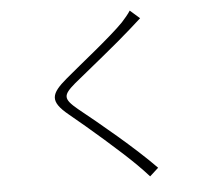

<svg xmlns="http://www.w3.org/2000/svg" viewBox="-57 -855 1113 972"><g transform="rotate(-5 500.0 -368.5)"><path d="M686 -748 637 -791C628 -776 606 -750 592 -735C524 -665 364 -540 290 -477C206 -406 192 -369 284 -294C378 -217 532 -84 609 -7C630 14 650 35 667 54L711 14C603 -97 434 -236 333 -317C263 -375 265 -393 329 -448C407 -512 558 -633 629 -697C641 -708 671 -735 686 -748Z"/></g></svg>

Font: Noto Sans TC Light
Style: Regular
Weight: 300
Designer: Ryoko NISHIZUKA 西塚涼子 (kana, bopomofo & ideographs); Paul D. Hunt (Latin, Greek & Cyrillic); Sandoll Communications 산돌커뮤니
Foundry: Adobe
Version: Version 2.004;hotconv 1.0.118;makeotfexe 2.5.65603